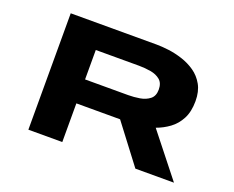

<svg xmlns="http://www.w3.org/2000/svg" viewBox="-112 -893 1324 1085"><g transform="rotate(20 550.0 -350.0)"><path d="M143.5 0V-700H659.5Q690.5 -700 731.8 -695Q773 -690 815.8 -676.2Q858.5 -662.5 894.8 -637.5Q931 -612.5 953.5 -572.5Q976 -532.5 976 -474.5Q976 -411 953.5 -368Q931 -325 894.5 -298.2Q858 -271.5 816 -256.5L1019 0H787L610.5 -232.5H347.5V0ZM347.5 -376.5H607Q640.5 -376.5 675.5 -382.2Q710.5 -388 734.5 -407Q758.5 -426 758.5 -464.5Q758.5 -503.5 735.8 -522.5Q713 -541.5 678.2 -547.5Q643.5 -553.5 608 -553.5H347.5Z"/></g></svg>

Font: Trispace Expanded ExtraBold
Style: Regular
Weight: 800
Width: 7
Designer: Tyler Finck
Foundry: Etcetera Type Company
Version: Version 1.210; ttfautohint (v1.8.3)